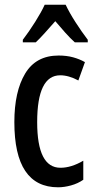

<svg xmlns="http://www.w3.org/2000/svg" viewBox="-20 -786 402 816"><path d="M227 10Q41 10 41 -267Q41 -397 87 -473.5Q133 -550 229 -550Q263 -550 290.5 -542.5Q318 -535 341 -522L313 -444Q272 -466 236 -466Q138 -466 138 -267Q138 -73 237 -73Q283 -73 334 -103V-22Q311 -6 282 2Q253 10 227 10ZM259 -766Q275 -732 301 -691.5Q327 -651 353 -617V-606H298Q278 -624 257.5 -647Q237 -670 215 -696Q192 -670 170.5 -646Q149 -622 132 -606H77V-617Q103 -651 129.5 -693Q156 -735 170 -766Z"/></svg>

Font: Noto Sans ExtraCondensed Medium
Style: Regular
Weight: 500
Width: 2
Designer: Monotype Design Team
Foundry: Monotype Imaging Inc.
Version: Version 2.013; ttfautohint (v1.8.4.7-5d5b)